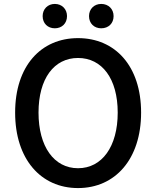

<svg xmlns="http://www.w3.org/2000/svg" viewBox="-20 -944 794 977"><path d="M377 13C566 13 698 -134 698 -371C698 -608 566 -750 377 -750C188 -750 57 -608 57 -371C57 -134 188 13 377 13ZM377 -88C255 -88 176 -198 176 -371C176 -544 255 -649 377 -649C499 -649 579 -544 579 -371C579 -198 499 -88 377 -88ZM259 -800C295 -800 321 -825 321 -862C321 -898 295 -924 259 -924C223 -924 197 -898 197 -862C197 -825 223 -800 259 -800ZM495 -800C532 -800 558 -825 558 -862C558 -898 532 -924 495 -924C459 -924 433 -898 433 -862C433 -825 459 -800 495 -800Z"/></svg>

Font: Genne Gothic Medium
Style: Regular
Weight: 500
Designer: Ryoko NISHIZUKA (kana & ideographs); Paul D. Hunt (Latin, Greek & Cyrillic); Wenlong ZHANG (bopomofo); Sandoll Communica
Foundry: Adobe Systems Incorporated
Version: Version 1.004;PS 1.004;hotconv 16.6.51;makeotf.lib2.5.65220